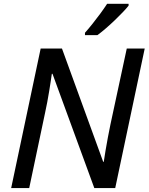

<svg xmlns="http://www.w3.org/2000/svg" viewBox="-20 -962 760 982"><path d="M37.1 0 188 -713.9H296.9L507.8 -134.3H510.7Q514.2 -157.7 519.5 -190.4Q524.9 -223.1 531.7 -258.8Q538.6 -294.4 544.9 -325.7L628.4 -713.9H720.2L569.3 0H462.4L248.5 -584.5H245.1Q243.2 -570.3 239.7 -547.6Q236.3 -524.9 231.7 -496.8Q227.1 -468.8 221.7 -439.7Q216.3 -410.6 210.4 -384.3L129.4 0ZM414.6 -782.2V-794.4Q432.1 -814 452.6 -839.6Q473.1 -865.2 493.2 -892.6Q513.2 -919.9 527.8 -942.4H637.7V-933.1Q627 -919.4 608.2 -899.7Q589.4 -879.9 566.4 -857.9Q543.5 -835.9 520.5 -816.2Q497.6 -796.4 478 -782.2Z"/></svg>

Font: Open Sans Medium
Style: Italic
Weight: 500
Italic angle: -12°
Designer: Monotype Design Team
Foundry: Monotype Imaging Inc.
Version: Version 3.000